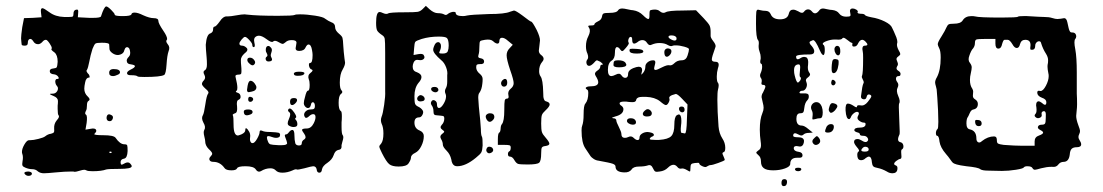

<svg xmlns="http://www.w3.org/2000/svg" viewBox="-20 -523 3767 656"><path d="M361 -1Q363 -5 357 -5Q352 -5 354 -1Q358 1 361 -1ZM325 -467Q336 -501 343 -501Q348 -501 360 -489Q372 -477 372 -473Q372 -468 399 -468Q427 -468 429 -474Q430 -480 440 -480Q451 -480 469 -471Q491 -461 505 -461Q521 -461 521 -452Q521 -443 538 -418Q551 -399 551 -390Q551 -388 550 -387Q545 -382 553 -372Q562 -362 556 -348Q551 -334 549 -302Q547 -271 541 -267Q529 -260 473 -260Q452 -260 450 -262Q446 -266 429 -266H427Q414 -266 414 -273Q414 -279 426 -285Q441 -292 441 -297Q441 -301 428 -303Q413 -304 413 -316Q413 -322 420 -329Q427 -336 424 -350Q423 -357 419 -360Q415 -363 411 -361Q407 -359 405 -352Q403 -341 392 -337Q386 -335 383 -335Q373 -335 364 -341.5Q355 -348 354 -355Q354 -358 353.5 -364Q353 -370 353 -371Q353 -377 328 -377Q310 -377 306 -374Q302 -371 296 -356Q289 -334 285 -312Q281 -291 277 -284Q272 -280 284 -268Q288 -259 285 -258Q274 -258 271 -242Q268 -228 268 -220Q268 -204 280 -193Q291 -183 282 -178Q277 -175 277 -162Q277 -150 274 -145Q268 -134 274 -131Q279 -127 276 -103L272 -80L290 -83Q291 -83 293.5 -83.5Q296 -84 297 -84Q309 -84 309 -76Q309 -72 303 -66L302 -65Q302 -61 333 -61Q369 -61 375 -52Q390 -30 405 -30Q413 -30 414.5 -26.5Q416 -23 416 -7Q415 17 404 19Q392 21 392 31Q392 39 395 39.5Q398 40 408 34Q419 29 425 36Q430 41 430 45Q430 54 388 54Q351 54 343 56Q327 62 296 62Q280 62 275 59Q271 57 268 57Q263 57 251.5 60.5Q240 64 236 64Q232 64 231 63H224Q202 63 171 66Q141 69 130 69Q118 69 110 63Q102 55 90 55Q79 55 67 50Q59 47 57 43Q55 39 57 28Q60 13 56 2Q55 0 55 -4Q55 -15 63.5 -29.5Q72 -44 79 -44H83Q94 -44 111.5 -48.5Q129 -53 134 -57Q144 -65 154 -66Q162 -68 164 -71Q166 -74 165 -84Q164 -100 174 -112Q185 -124 180 -129Q177 -132 177 -151V-162Q178 -169 178 -178Q178 -189 163 -195Q151 -200 150.5 -201.5Q150 -203 160 -203Q168 -203 173 -208.5Q178 -214 178 -221Q178 -226 174 -230Q171 -233 169.5 -239Q168 -245 169.5 -249Q171 -253 174 -253Q185 -253 178 -262Q173 -268 165 -269Q150 -270 150 -280Q150 -288 162 -289Q172 -290 174 -293.5Q176 -297 177 -312Q177 -335 166 -344Q153 -353 156 -356Q157 -357 157 -358Q157 -364 149 -375.5Q141 -387 137 -387Q130 -387 124 -379Q117 -372 110 -372Q99 -372 93 -383Q87 -392 81 -389.5Q75 -387 75 -376Q75 -367 65 -367Q54 -367 54 -371L53 -380Q52 -388 52 -392Q52 -402 56 -430L62 -461L92 -462L122 -464L120 -480Q118 -495 125 -495Q130 -495 149 -481Q169 -466 199 -465H216Q227 -465 229 -467Q231 -469 231 -476Q231 -488 240 -490Q245 -491 246.5 -488.5Q248 -486 247 -478L246 -464L285 -462H298Q323 -462 325 -467ZM354 -280Q357 -287 368 -287Q390 -287 390 -276Q390 -271 383 -268Q373 -263 366 -263Q353 -263 353 -274Q353 -278 354 -280ZM345 -126Q349 -137 362 -129Q368 -125 365 -117Q362 -109 355 -109Q348 -109 345.5 -114Q343 -119 345 -126ZM68 64Q76 62 82.5 64Q89 66 89 70Q89 76 81 77.5Q73 79 67 74Q59 67 68 64Z M958 -64Q962 -64 967.5 -71.5Q973 -79 979 -79Q986 -79 986 -60Q986 -45 989 -33Q992 -26 1001.5 -26Q1011 -26 1011 -33Q1011 -42 1020 -47Q1028 -53 1020 -65Q1012 -76 1012 -79Q1012 -84 1028 -84Q1043 -84 1052 -102Q1058 -114 1058 -123Q1058 -133 1050 -133Q1043 -133 1035 -125Q1025 -116 1021 -124Q1019 -128 1019 -131Q1019 -138 1025.5 -143.5Q1032 -149 1041 -149Q1050 -149 1053 -151.5Q1056 -154 1056 -161Q1056 -168 1053 -171.5Q1050 -175 1046.5 -173Q1043 -171 1042 -164Q1040 -155 1033.5 -154Q1027 -153 1021 -161Q1018 -166 1018 -170Q1018 -178 1022 -191Q1027 -213 1032 -213Q1038 -213 1038 -233Q1038 -245 1035 -252Q1030 -266 1041 -274Q1053 -283 1044 -286Q1040 -287 1037.5 -292.5Q1035 -298 1035.5 -303Q1036 -308 1040 -308Q1048 -308 1048 -335Q1048 -342 1046 -352Q1043 -371 1034 -371Q1029 -371 1024 -361Q1019 -349 1002 -349Q990 -349 990 -358Q990 -360 991.5 -367Q993 -374 993 -377Q993 -386 977 -386Q963 -386 956 -379Q949 -373 945.5 -373Q942 -373 932 -379Q919 -387 913 -381Q908 -376 891 -389Q875 -401 865 -401Q858 -401 853 -397Q846 -392 849 -378Q853 -362 847 -362Q842 -362 842 -370Q842 -375 832 -386Q822 -397 817 -397Q813 -397 805.5 -388Q798 -379 798 -374Q798 -367 807 -367Q815 -367 823 -359Q830 -351 815 -340Q803 -329 803 -318Q803 -307 804 -299Q805 -290 805 -280Q805 -272 803 -270Q801 -268 794 -268Q782 -268 785 -259Q791 -235 791 -223Q791 -214 788 -213Q782 -209 792 -206Q802 -203 802 -192Q802 -185 795 -182Q787 -179 790 -159Q792 -138 783 -136Q772 -132 776 -128Q778 -122 778 -97Q778 -60 793 -60Q795 -60 805 -64Q818 -70 818 -78Q818 -90 826 -81Q829 -77 832 -72Q835 -66 835 -59Q835 -57 834.5 -53Q834 -49 834 -48Q834 -39 839 -35Q840 -34 843 -34Q850 -34 858.5 -49Q867 -64 867 -72Q867 -80 876 -76Q884 -72 904 -72Q926 -71 931.5 -69.5Q937 -68 937 -62Q937 -52 923 -52Q917 -52 909 -55Q901 -58 897 -58Q892 -58 892 -53Q892 -48 895 -41Q898 -32 903.5 -30Q909 -28 931 -27H943Q961 -27 961 -34Q961 -38 954 -56Q951 -64 958 -64ZM759 -467Q768 -467 787 -470.5Q806 -474 816 -474Q817 -474 820 -473.5Q823 -473 825 -473Q860 -469 930 -469Q981 -469 987 -472Q990 -474 1005 -474Q1028 -474 1056.5 -469.5Q1085 -465 1091 -459Q1102 -451 1112 -447Q1125 -443 1125 -430Q1125 -419 1138 -408Q1148 -400 1150 -394Q1152 -388 1153 -365Q1153 -361 1154.5 -345.5Q1156 -330 1157 -323Q1159 -311 1159 -309Q1159 -300 1151 -286Q1141 -270 1141 -241Q1141 -220 1147 -214Q1153 -208 1145 -202Q1137 -196 1137 -172Q1137 -149 1144 -144Q1148 -143 1148 -126Q1148 -113 1147 -105V-89Q1147 -65 1151 -61Q1153 -59 1153 -53Q1153 -49 1149.5 -37.5Q1146 -26 1147 -22Q1147 -12 1137 -11Q1125 -9 1120 7Q1115 22 1099 33Q1082 44 1080 56Q1079 67 1071 67Q1063 67 1062 56Q1060 45 1050 45Q1045 45 1020 52Q996 58 994 56Q990 54 980 59Q962 67 945 67Q929 67 922 59Q915 52 904 52Q887 52 871 62Q861 67 854 56Q847 45 819 45Q793 45 790 52Q787 59 771 59Q752 59 747 51Q732 30 709 30Q699 30 696 24Q693 18 700 11Q705 6 705 2Q705 -3 693 -14Q681 -26 681 -41Q681 -45 678.5 -55Q676 -65 676 -70Q676 -76 678 -79Q684 -89 675 -104Q667 -119 673 -129Q677 -135 681.5 -166Q686 -197 691 -203Q696 -209 682 -220Q670 -231 670 -236Q670 -242 677 -249Q684 -257 678 -268Q672 -279 680 -283Q687 -287 687 -303Q687 -316 686 -326Q683 -358 683 -370Q686 -406 699 -409Q708 -413 708 -422Q708 -432 713 -432Q718 -432 731 -450Q742 -467 754 -467ZM891 -342Q888 -346 888 -352Q888 -366 897 -366Q901 -366 906 -360Q909 -357 909 -352Q909 -349 907 -343Q905 -337 905 -334Q905 -331 907 -327Q915 -313 897 -313Q890 -313 888 -319.5Q886 -326 892 -330Q896 -333 891 -342ZM832 -306Q825 -312 825 -318Q825 -326 834 -326Q843 -326 849 -317Q855 -309 848 -302Q842 -296 832 -306ZM1020 -273V-272Q1018 -264 997 -264Q984 -264 984 -271Q984 -278 1002 -278Q1020 -278 1020 -273ZM826 -230Q829 -247 836 -247Q843 -247 850 -238Q856 -230 856 -225Q856 -213 840 -210Q832 -208 830 -208Q824 -208 824 -216Q824 -218 826 -230ZM828 -184Q828 -194 836.5 -192Q845 -190 845 -184Q845 -180 841 -177Q837 -174 832.5 -175.5Q828 -177 828 -184ZM984 -188Q995 -188 995 -181Q995 -176 989 -170Q983 -164 978 -164Q971 -164 971 -176Q971 -188 984 -188ZM965 -149Q971 -159 985 -139Q995 -124 991 -121Q986 -118 991 -113Q996 -108 996 -98Q996 -89 983 -89Q975 -89 967 -94Q959 -99 967 -116Q975 -134 969 -139Q962 -144 965 -149ZM813 -142Q813 -149 828 -149Q843 -149 843 -140Q843 -134 833 -131Q813 -124 813 -142Z M1424 -492 1435 -503 1448 -491Q1463 -478 1476 -478Q1489 -478 1497 -474Q1504 -469 1511 -476Q1515 -479 1521 -481Q1527 -483 1532 -482.5Q1537 -482 1537 -479Q1537 -468 1562 -468Q1568 -468 1576 -470Q1590 -473 1650 -475Q1705 -475 1723 -483Q1735 -487 1736 -487Q1742 -487 1765 -470Q1792 -449 1795 -449Q1799 -449 1814 -420Q1825 -397 1825 -385Q1825 -381 1823 -367Q1821 -353 1821 -350Q1821 -341 1829 -335Q1844 -324 1832 -311Q1822 -299 1822 -280Q1822 -269 1827 -262Q1835 -251 1836 -207Q1836 -197 1836.5 -192.5Q1837 -188 1838.5 -184Q1840 -180 1842 -178.5Q1844 -177 1848 -176Q1858 -173 1858 -166Q1858 -159 1844 -146Q1834 -137 1831.5 -130Q1829 -123 1829 -101Q1829 -80 1831.5 -72Q1834 -64 1844 -53Q1857 -38 1857 -32Q1857 -26 1843 -24Q1834 -23 1831.5 -19Q1829 -15 1829 1Q1829 27 1822 33Q1815 39 1783 39Q1757 39 1750.5 37Q1744 35 1738 25Q1731 12 1722 12Q1716 12 1715.5 4.5Q1715 -3 1720 -6Q1725 -8 1725 -19Q1725 -25 1721 -26.5Q1717 -28 1703 -28H1681V-47Q1681 -68 1686 -70Q1690 -73 1690.5 -84Q1691 -95 1695 -99Q1703 -109 1703 -147Q1703 -173 1704.5 -179.5Q1706 -186 1712 -186Q1720 -186 1717 -198Q1714 -211 1725 -220Q1735 -228 1735 -239Q1735 -250 1723 -284Q1711 -320 1711 -334Q1711 -348 1721 -358L1732 -370L1715 -384Q1704 -394 1695 -394Q1686 -394 1686 -381Q1686 -377 1683 -375Q1680 -373 1675 -375Q1670 -377 1665 -382Q1657 -390 1637 -387Q1623 -385 1620.5 -382Q1618 -379 1618 -366Q1618 -345 1615 -336Q1611 -325 1622 -324Q1634 -322 1634 -313Q1634 -303 1620 -304Q1612 -304 1609.5 -302Q1607 -300 1607 -293Q1607 -281 1619 -271Q1629 -263 1629 -253Q1629 -244 1628 -237Q1626 -217 1618 -206Q1614 -202 1614 -189Q1614 -187 1616 -159Q1622 -104 1623 -82Q1623 -61 1627 -55Q1629 -51 1629 -26Q1628 -9 1624.5 -2.5Q1621 4 1606 16Q1571 45 1542 45Q1537 45 1533 43Q1524 38 1522 22Q1518 4 1506 -8Q1493 -21 1493 -29Q1493 -38 1487 -48Q1481 -58 1490 -65Q1494 -68 1495.5 -69.5Q1497 -71 1497.5 -72.5Q1498 -74 1496.5 -75.5Q1495 -77 1491 -80Q1481 -87 1489 -96Q1498 -105 1498 -118Q1498 -127 1492 -127Q1491 -127 1484 -128Q1477 -129 1473 -129Q1466 -129 1463.5 -132Q1461 -135 1461 -143Q1461 -155 1455 -163Q1450 -170 1454 -176.5Q1458 -183 1465 -180Q1473 -176 1473 -167Q1473 -157 1477 -155Q1478 -154 1480 -154Q1487 -154 1495.5 -168Q1504 -182 1504 -194Q1504 -199 1502 -203Q1498 -212 1503 -221Q1508 -229 1508 -244V-266Q1510 -278 1504 -293.5Q1498 -309 1488 -317Q1460 -341 1460 -353Q1460 -358 1463 -365Q1468 -379 1477 -379Q1483 -379 1486 -371Q1488 -362 1484 -352Q1480 -344 1481 -342Q1482 -340 1492 -340Q1507 -340 1510 -348Q1513 -356 1513 -367Q1513 -387 1507 -393Q1502 -398 1479 -398Q1448 -398 1421 -390Q1402 -384 1399 -380Q1396 -376 1395 -359L1393 -335L1409 -338Q1425 -341 1428 -334Q1433 -326 1427 -321Q1421 -316 1411 -318Q1398 -321 1393 -309Q1390 -302 1390 -295Q1390 -280 1405 -276Q1420 -270 1420 -260Q1420 -251 1410 -240Q1396 -223 1396 -194Q1396 -175 1398 -169Q1400 -163 1408 -159Q1419 -154 1424 -146Q1428 -140 1423.5 -131Q1419 -122 1412 -122Q1396 -122 1396 -104Q1396 -84 1414 -77Q1428 -71 1428 -58Q1428 -41 1419.5 -24Q1411 -7 1399 -1Q1384 6 1384 16Q1384 23 1376 35Q1369 46 1342 46Q1320 46 1310 38Q1300 30 1285 0Q1276 -18 1276 -22Q1276 -26 1282 -32Q1290 -42 1290 -67Q1290 -88 1284 -100Q1279 -112 1284 -125Q1288 -134 1292.5 -164.5Q1297 -195 1296 -211V-263V-341Q1296 -383 1294.5 -390.5Q1293 -398 1287 -402Q1272 -412 1268.5 -419Q1265 -426 1265 -445Q1265 -482 1277 -482Q1281 -482 1287 -479Q1300 -473 1306 -477Q1312 -481 1363 -481Q1397 -481 1406.5 -482.5Q1416 -484 1424 -492ZM1696 -248Q1703 -255 1708 -253Q1713 -251 1713 -240Q1713 -229 1704 -227Q1696 -226 1693 -233.5Q1690 -241 1696 -248ZM1453 -219Q1453 -226 1465 -226Q1474 -226 1477 -219.5Q1480 -213 1473 -209Q1468 -206 1460.5 -209.5Q1453 -213 1453 -219ZM1408 -193Q1413 -198 1417 -198Q1422 -198 1426.5 -194Q1431 -190 1431 -185Q1431 -178 1421 -177Q1411 -175 1407 -180.5Q1403 -186 1408 -193ZM1654 -136Q1669 -136 1669 -123Q1669 -119 1666 -115Q1652 -98 1642 -116Q1637 -126 1642 -131Q1647 -136 1654 -136ZM1643 -16Q1646 -23 1654.5 -21.5Q1663 -20 1665 -12Q1666 -5 1658 -1Q1650 3 1645 -2Q1639 -8 1643 -16Z M2311 -185Q2295 -202 2289 -202Q2288 -202 2276 -198Q2264 -193 2267 -186Q2269 -181 2264.5 -172.5Q2260 -164 2255 -164Q2250 -164 2235 -177Q2217 -191 2188 -192H2174Q2157 -192 2154 -183Q2153 -174 2142 -174Q2133 -174 2126 -175Q2121 -176 2114 -176Q2097 -176 2097 -170Q2097 -165 2104 -161Q2110 -156 2110 -150Q2110 -132 2082 -125Q2072 -122 2071 -120L2075 -119Q2086 -119 2086 -110Q2086 -106 2094.5 -89Q2103 -72 2103 -66Q2103 -52 2115 -52Q2121 -52 2127 -55Q2137 -60 2145 -52Q2153 -44 2159 -44.5Q2165 -45 2165 -53Q2165 -61 2173.5 -66.5Q2182 -72 2193 -72Q2194 -72 2196.5 -71.5Q2199 -71 2200 -71Q2215 -68 2214 -62Q2214 -58 2207 -56Q2200 -52 2200 -48Q2200 -45 2219 -45H2232Q2263 -47 2273.5 -58Q2284 -69 2284 -97Q2284 -123 2292 -129Q2297 -132 2299 -132Q2308 -132 2308 -110Q2308 -101 2307 -96Q2304 -69 2309 -69Q2311 -69 2315 -68Q2319 -67 2320 -67Q2326 -67 2327 -116L2329 -166ZM2140 -387Q2140 -397 2135 -397Q2130 -397 2127.5 -389.5Q2125 -382 2128 -377Q2131 -374 2118 -359Q2110 -349 2106.5 -348.5Q2103 -348 2099 -354Q2094 -362 2088 -362Q2081 -362 2081 -343Q2081 -323 2070 -316Q2057 -308 2057 -284Q2057 -263 2069 -263Q2074 -263 2084 -268Q2097 -275 2103 -266Q2109 -257 2116 -257Q2126 -257 2126 -270Q2126 -283 2143 -290Q2156 -295 2162 -295Q2174 -295 2174 -283Q2174 -282 2173.5 -280.5Q2173 -279 2173 -278Q2171 -271 2171 -269Q2172 -267 2178 -275Q2185 -284 2185 -296Q2185 -304 2193 -310.5Q2201 -317 2212 -317Q2219 -317 2219 -310Q2219 -307 2217 -299.5Q2215 -292 2215 -289Q2215 -284 2220 -284Q2225 -284 2242 -293Q2260 -302 2267 -300Q2275 -298 2284 -307Q2294 -317 2309 -317Q2324 -317 2329 -333Q2334 -348 2334 -355Q2334 -359 2318 -363.5Q2302 -368 2289 -368Q2281 -368 2279 -367Q2272 -363 2262 -369Q2251 -376 2233 -376Q2220 -376 2208 -371Q2198 -365 2191 -376Q2185 -386 2175 -386Q2166 -386 2158 -379Q2140 -366 2140 -387ZM2291 -395Q2287 -402 2274 -402Q2264 -402 2264 -397Q2264 -393 2273.5 -388Q2283 -383 2288 -385Q2293 -387 2291 -395ZM2092 -488Q2096 -494 2106 -494Q2112 -494 2125 -491Q2138 -488 2143 -488Q2163 -485 2177 -471Q2190 -458 2195 -458Q2199 -458 2199 -469Q2199 -471 2199 -474Q2199 -484 2200.5 -486.5Q2202 -489 2211 -490Q2227 -492 2235 -484Q2245 -476 2254 -481Q2264 -487 2311 -487L2358 -488L2384 -461Q2400 -444 2404 -436.5Q2408 -429 2408 -414V-400Q2408 -394 2416.5 -383Q2425 -372 2425 -366Q2425 -363 2424 -361Q2412 -328 2412 -320Q2412 -312 2424 -312Q2441 -312 2433 -290Q2429 -276 2429 -262Q2429 -244 2433 -240Q2438 -235 2433 -216Q2431 -208 2431 -182Q2431 -144 2435 -91Q2437 -67 2448 -50Q2458 -35 2458 -18Q2458 -4 2452 -3Q2447 -1 2449 4Q2451 9 2454 16Q2457 23 2456 24Q2453 27 2433.5 34Q2414 41 2408 41Q2403 41 2395 46Q2391 50 2380 45Q2369 40 2369 35Q2369 32 2354 34Q2344 35 2341.5 38.5Q2339 42 2339 51Q2339 63 2337 63Q2335 63 2327 58Q2315 51 2308 53Q2300 55 2294 47Q2288 40 2281 40Q2272 40 2262 50Q2251 61 2234 63Q2223 65 2219 63Q2215 61 2211 52Q2205 38 2194 42Q2182 46 2164 46Q2144 46 2138 56Q2130 67 2112 66Q2083 65 2083 46Q2083 40 2073.5 36.5Q2064 33 2025 26Q2016 25 2008.5 20Q2001 15 1998 11Q1995 7 1989 -2.5Q1983 -12 1980 -16Q1967 -35 1967 -77Q1967 -89 1969 -93Q1974 -106 1974 -132Q1974 -163 1980 -169Q1990 -181 1990 -206Q1990 -214 1987 -216Q1975 -223 1988 -227Q1992 -228 1998 -228Q2024 -228 2024 -242Q2024 -250 2015 -264Q2009 -274 2020 -281Q2031 -288 2031 -296Q2031 -302 2038 -302Q2044 -302 2031 -312L2020 -317Q2016 -317 2008 -307Q1999 -298 1993 -298Q1986 -298 1984 -306Q1982 -314 1987 -320Q1992 -326 1987 -340Q1982 -350 1982 -365Q1982 -384 1990 -399Q1999 -417 1993 -427Q1989 -433 1990 -434.5Q1991 -436 1999 -436Q2011 -436 2011 -440Q2011 -444 2023 -450Q2035 -455 2037 -467Q2038 -475 2042.5 -477Q2047 -479 2063 -479Q2087 -479 2092 -488ZM2131 -349Q2130 -355 2134 -356Q2138 -357 2154 -356Q2178 -355 2178 -347Q2178 -340 2155 -340Q2132 -340 2131 -349ZM2253 -354Q2258 -359 2266 -357Q2274 -355 2274 -348Q2274 -340 2267 -333.5Q2260 -327 2255 -330Q2251 -332 2250 -341Q2249 -350 2253 -354ZM2079 -314Q2082 -317 2092 -317Q2109 -317 2116 -310Q2120 -304 2120 -302Q2120 -293 2095 -293Q2076 -293 2076 -301Q2076 -312 2079 -314ZM2300 -150Q2299 -159 2309 -159Q2319 -159 2319 -148Q2319 -142 2314.5 -140Q2310 -138 2305.5 -141Q2301 -144 2300 -150ZM2183 -145Q2188 -150 2193 -150Q2198 -150 2202.5 -145.5Q2207 -141 2207 -136Q2207 -125 2191 -125H2188Q2178 -126 2176.5 -132Q2175 -138 2183 -145ZM2123 -114Q2126 -119 2135 -119Q2148 -119 2152 -110Q2153 -108 2153 -105Q2153 -97 2142 -97Q2135 -97 2128.5 -101Q2122 -105 2122 -110Q2122 -112 2123 -114Z M2928 -18Q2915 -5 2935 -5Q2948 -5 2948 -12Q2948 -19 2940.5 -21Q2933 -23 2928 -18ZM2714 -260Q2712 -261 2712 -268Q2712 -271 2713 -280Q2714 -289 2714 -293Q2714 -303 2709 -303Q2693 -303 2693 -283Q2693 -273 2695 -266Q2701 -241 2706 -241Q2709 -241 2714 -248Q2719 -257 2714 -260ZM2778 -486Q2783 -494 2792 -494Q2795 -494 2806 -491.5Q2817 -489 2823 -489Q2840 -487 2847 -477Q2855 -466 2871 -466Q2883 -466 2885 -468.5Q2887 -471 2885 -479Q2885 -480 2884.5 -482Q2884 -484 2884 -485Q2884 -494 2893 -494Q2899 -494 2905 -490.5Q2911 -487 2911 -483Q2911 -482 2910.5 -482Q2910 -482 2910 -481Q2909 -479 2913 -477L2920 -476Q2933 -476 2935 -472Q2937 -468 2957 -464Q2982 -460 3003 -449.5Q3024 -439 3028 -428Q3029 -426 3034 -415.5Q3039 -405 3042.5 -395.5Q3046 -386 3046 -379Q3046 -378 3045.5 -376.5Q3045 -375 3045 -374Q3043 -366 3050 -352Q3056 -342 3056 -338.5Q3056 -335 3049 -330Q3043 -326 3043 -321Q3043 -319 3045.5 -313Q3048 -307 3048 -304Q3048 -300 3045 -296Q3040 -287 3048 -282Q3060 -275 3056 -266Q3055 -263 3050 -263Q3043 -263 3041.5 -256.5Q3040 -250 3046 -242Q3052 -234 3047 -224Q3041 -213 3049 -195Q3057 -177 3052 -169Q3051 -168 3051 -156Q3051 -145 3052.5 -113.5Q3054 -82 3054 -73Q3054 -64 3053 -63Q3042 -40 3057 -37Q3065 -35 3066.5 -25.5Q3068 -16 3061 -12Q3059 -11 3059 -4Q3059 -1 3059.5 4.5Q3060 10 3060 12Q3060 20 3055 20Q3052 20 3043.5 26Q3035 32 3035 37Q3035 40 3040 42Q3048 44 3046 56Q3044 69 3029 69Q3019 69 3010 63Q2994 54 2979 51Q2967 49 2963.5 45Q2960 41 2959 32Q2958 12 2948 12Q2945 12 2938 17Q2929 26 2919 24Q2909 22 2909 6Q2909 -2 2913 -5Q2919 -8 2908 -20Q2898 -32 2898 -38Q2898 -48 2910 -48Q2916 -48 2924 -43Q2936 -35 2942 -39Q2949 -44 2944.5 -51.5Q2940 -59 2930 -59Q2918 -59 2918 -64Q2918 -69 2908 -71Q2899 -74 2899 -78Q2899 -87 2918 -87Q2935 -87 2937 -96Q2939 -104 2932 -104Q2924 -104 2915 -111Q2906 -118 2912 -128Q2917 -137 2912 -140Q2911 -140 2911 -140L2909 -141Q2903 -141 2896 -135Q2889 -129 2887 -122Q2884 -116 2881 -116Q2871 -116 2869 -146Q2868 -169 2877 -169Q2885 -169 2897 -161Q2908 -153 2908 -159Q2908 -165 2920 -163Q2933 -160 2945 -175Q2957 -190 2957 -194Q2957 -198 2951 -200Q2943 -202 2941 -192Q2939 -182 2929.5 -184Q2920 -186 2922 -196Q2926 -231 2930 -238Q2933 -242 2928 -251Q2923 -260 2925 -263Q2929 -271 2929 -325Q2929 -342 2928 -345Q2923 -367 2935 -367Q2951 -367 2937 -381Q2931 -387 2926 -387Q2918 -387 2912 -375Q2907 -363 2897 -364Q2891 -364 2892 -371Q2894 -377 2889 -377Q2887 -377 2876.5 -385.5Q2866 -394 2862 -394Q2860 -394 2858 -392Q2855 -386 2836 -388H2832Q2819 -388 2805 -383Q2791 -378 2791 -373Q2791 -372 2793 -370Q2798 -368 2798 -352Q2798 -338 2794 -335Q2793 -334 2790.5 -336Q2788 -338 2785.5 -342Q2783 -346 2781 -351Q2766 -386 2758 -386Q2757 -386 2749 -382Q2741 -378 2754 -365Q2762 -355 2762 -348Q2762 -337 2748 -337Q2700 -337 2700 -330Q2700 -314 2716 -325Q2725 -331 2735 -327Q2743 -322 2741 -303Q2738 -284 2745 -275Q2752 -267 2741 -259Q2730 -252 2735 -243Q2737 -237 2737 -234Q2737 -226 2732.5 -219.5Q2728 -213 2722 -213Q2714 -213 2712 -208Q2710 -205 2715 -204H2725Q2742 -205 2743 -197Q2745 -187 2738 -180Q2730 -172 2728 -154Q2727 -143 2724.5 -139.5Q2722 -136 2714 -136Q2701 -136 2701 -117Q2701 -94 2719 -94Q2728 -94 2742 -82L2757 -70L2744 -69Q2731 -69 2725 -63Q2719 -57 2709 -63Q2690 -74 2690 -59Q2690 -54 2707 -54Q2727 -54 2727 -41Q2727 -35 2724 -29Q2719 -20 2708 -23Q2707 -23 2705 -23.5Q2703 -24 2702 -24Q2692 -24 2692 -17Q2692 -6 2710 -4Q2722 -2 2722 8Q2722 17 2708 16H2703Q2680 16 2680 37Q2680 46 2662 52.5Q2644 59 2622 59Q2598 59 2589 51Q2580 44 2580 29Q2580 14 2571 7Q2564 1 2564 -1.5Q2564 -4 2571 -9Q2580 -14 2580 -26Q2580 -34 2579 -39Q2576 -60 2576 -80Q2576 -116 2585 -137Q2589 -146 2589 -155Q2589 -162 2586 -173Q2582 -189 2582 -191Q2582 -200 2587 -207Q2595 -223 2595 -227Q2595 -233 2587 -233Q2583 -233 2582 -235.5Q2581 -238 2582 -241.5Q2583 -245 2582.5 -249.5Q2582 -254 2580 -256Q2575 -263 2578 -271Q2584 -284 2584 -295Q2584 -304 2581 -305Q2575 -307 2579 -322V-328Q2579 -336 2575.5 -345.5Q2572 -355 2572 -362V-367Q2574 -382 2570 -386Q2563 -393 2563 -442Q2563 -474 2564 -482Q2565 -490 2570 -490Q2571 -490 2579 -488Q2587 -486 2595 -486Q2608 -486 2613 -475Q2620 -457 2645 -457Q2671 -457 2675 -476Q2678 -490 2690 -490Q2697 -490 2708 -484Q2721 -475 2727 -483Q2733 -491 2741 -491Q2748 -491 2754 -484Q2765 -470 2778 -486ZM2832 -360Q2836 -368 2843 -366Q2851 -364 2851 -348Q2851 -336 2845 -334H2843Q2839 -334 2835 -340.5Q2831 -347 2831 -354Q2831 -358 2832 -360ZM2822 -302Q2823 -315 2826 -318.5Q2829 -322 2836 -321Q2843 -320 2844.5 -317Q2846 -314 2845 -303Q2841 -273 2828 -273Q2826 -273 2824 -275Q2820 -279 2822 -302ZM2821 -246Q2823 -254 2831 -248Q2838 -242 2833 -235Q2830 -231 2826 -231.5Q2822 -232 2820.5 -236Q2819 -240 2821 -246ZM2754 -145Q2751 -151 2751 -155Q2751 -163 2756.5 -168.5Q2762 -174 2769 -174Q2782 -174 2788 -158Q2791 -149 2791 -139Q2791 -119 2782 -119Q2774 -119 2765 -116Q2757 -114 2756 -115.5Q2755 -117 2756 -124Q2758 -138 2754 -145ZM2812 -152Q2812 -153 2813.5 -157.5Q2815 -162 2815.5 -163.5Q2816 -165 2818 -167.5Q2820 -170 2822.5 -170.5Q2825 -171 2829 -170Q2841 -167 2841 -160Q2841 -156 2833 -146Q2821 -134 2816 -139Q2810 -145 2812 -152ZM2804 -90Q2810 -99 2819 -99Q2829 -99 2829 -90Q2829 -81 2823 -75Q2818 -70 2808.5 -70Q2799 -70 2799 -75Q2799 -78 2804 -90ZM2763 -52Q2769 -58 2771 -58Q2773 -58 2778 -52Q2788 -38 2775 -30Q2766 -25 2760 -31Q2750 -41 2763 -52ZM2716 59Q2713 62 2707 62Q2701 62 2698 59Q2695 56 2697 53Q2699 50 2707 50Q2715 50 2717 53Q2719 56 2716 59ZM2650 102Q2650 89 2660 89Q2670 89 2669 100Q2668 113 2658 113Q2650 113 2650 102Z M3381 -374V-390H3348Q3321 -390 3316 -388Q3311 -386 3311 -376Q3311 -366 3305 -358Q3298 -351 3292 -333Q3286 -317 3294 -308Q3300 -300 3300 -293Q3300 -286 3297 -273Q3294 -261 3294 -250Q3294 -231 3302 -220Q3305 -215 3305 -210Q3305 -208 3304.5 -203Q3304 -198 3304 -196Q3304 -188 3311 -184Q3321 -178 3321 -168Q3321 -152 3306 -149Q3298 -148 3293 -136Q3288 -124 3286 -122Q3282 -116 3282 -101Q3282 -83 3294 -81Q3316 -76 3316 -50Q3316 -40 3322 -37Q3328 -34 3335 -41Q3355 -57 3377 -57Q3378 -57 3380 -56H3381Q3386 -54 3386 -43Q3386 -35 3390 -32.5Q3394 -30 3409 -28Q3448 -25 3473 -25H3515V-40Q3515 -55 3530 -60Q3544 -65 3544 -70Q3544 -74 3534 -79Q3524 -84 3526.5 -90.5Q3529 -97 3540 -97Q3548 -97 3550.5 -101Q3553 -105 3553 -120Q3554 -135 3552 -139.5Q3550 -144 3545 -143Q3537 -141 3539 -132Q3541 -124 3532.5 -120.5Q3524 -117 3518 -123Q3512 -128 3518 -134Q3523 -139 3521 -156Q3521 -157 3520.5 -159.5Q3520 -162 3520 -163Q3520 -177 3529 -177Q3532 -177 3539 -172Q3555 -157 3555 -174Q3555 -184 3540 -189Q3524 -195 3524 -207Q3524 -213 3530 -213Q3531 -213 3534 -212H3535Q3544 -212 3553.5 -230Q3563 -248 3563 -263Q3563 -269 3562 -272Q3559 -287 3559 -295Q3559 -302 3560 -305Q3561 -309 3561 -317Q3561 -328 3554 -339Q3543 -356 3537 -376Q3536 -382 3530 -382Q3525 -382 3521 -377.5Q3517 -373 3517 -367Q3517 -354 3508 -353Q3505 -353 3503 -353Q3501 -353 3500.5 -355Q3500 -357 3500 -358.5Q3500 -360 3500.5 -363.5Q3501 -367 3501 -369Q3501 -387 3483 -387Q3469 -387 3465 -372Q3462 -359 3454 -359Q3446 -359 3439 -372Q3430 -387 3423 -387H3412Q3408 -387 3404 -373Q3401 -357 3391 -357Q3381 -357 3381 -374ZM3269 -453Q3278 -468 3299 -468Q3307 -468 3311 -467Q3325 -463 3401 -463Q3456 -463 3458 -466Q3460 -468 3477 -468H3489Q3537 -465 3548 -465Q3564 -465 3575 -461.5Q3586 -458 3593 -458Q3594 -458 3598 -458.5Q3602 -459 3604 -459Q3614 -461 3616 -461Q3624 -461 3627 -446Q3630 -433 3631 -428Q3632 -423 3634 -418.5Q3636 -414 3638 -413Q3640 -412 3644 -412Q3653 -412 3656 -404.5Q3659 -397 3654 -390Q3651 -387 3651 -378Q3651 -369 3654 -354Q3659 -327 3659 -275V-203Q3660 -188 3660 -167Q3660 -156 3658.5 -143.5Q3657 -131 3657 -127Q3657 -115 3664 -96Q3670 -81 3670 -75Q3670 -70 3667 -64Q3662 -54 3668 -45Q3674 -36 3674 -30Q3674 -20 3659 -20Q3647 -20 3641.5 -14.5Q3636 -9 3635 5Q3632 30 3614 30Q3603 30 3596 39Q3589 49 3575 47H3571Q3557 47 3537 52Q3520 57 3516 57Q3511 57 3508 52Q3505 45 3490 45Q3481 45 3478 49Q3476 53 3451 57Q3426 61 3403 61Q3396 61 3379.5 60.5Q3363 60 3357 60Q3336 60 3329 55Q3323 49 3282 45Q3259 42 3249 39Q3239 36 3236 33.5Q3233 31 3226.5 21.5Q3220 12 3212 3Q3193 -19 3190 -39Q3188 -59 3182 -59Q3179 -59 3178 -64Q3177 -69 3178.5 -74.5Q3180 -80 3183 -82Q3186 -84 3186 -107Q3186 -122 3185 -146Q3184 -170 3182.5 -188.5Q3181 -207 3181 -208Q3181 -217 3178 -227Q3175 -237 3175 -241Q3175 -249 3181 -259Q3194 -283 3194 -326Q3194 -349 3189 -358Q3184 -368 3184 -372Q3184 -379 3197 -399Q3210 -420 3213 -428Q3217 -437 3221 -439.5Q3225 -442 3239 -442Q3262 -442 3269 -453ZM3312 -103Q3311 -110 3312.5 -112Q3314 -114 3322 -113Q3334 -112 3334 -101Q3334 -92 3324 -92Q3314 -92 3312 -103Z"/></svg>

Font: Senatorium Sm3
Style: Regular
Weight: 400
Designer: crossinguard
Version: Version 001.006